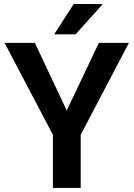

<svg xmlns="http://www.w3.org/2000/svg" viewBox="-20 -921 655 941"><path d="M150.9 -710.9 307.1 -379.4 464.4 -710.9H611.8L375.5 -260.3V0H239.3V-260.3L2.4 -710.9ZM245.6 -752.9 341.3 -901.4H483.9L350.6 -752.9Z"/></svg>

Font: Vazirmatn RD SemiBold
Style: Regular
Weight: 600
Designer: Saber Rastikerdar
Foundry: Saber Rastikerdar
Version: Version 32.102